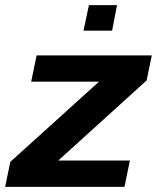

<svg xmlns="http://www.w3.org/2000/svg" viewBox="-25 -725 609 745"><path d="M-5 0 15 -97 359 -408H96L117 -510H564L544 -413L201 -102H479L458 0ZM299 -606 320 -705H429L410 -606Z"/></svg>

Font: Saira SemiExpanded SemiBold
Style: Italic
Weight: 600
Width: 6
Italic angle: -12°
Designer: Hector Gatti with collaboration of the Omnibus-Type team
Foundry: Omnibus-Type
Version: Version 1.101